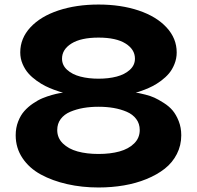

<svg xmlns="http://www.w3.org/2000/svg" viewBox="-20 -808 864 842"><path d="M754.9 -578.1Q754.9 -551.3 745.1 -527.1Q735.4 -502.9 720.9 -485.8Q706.5 -468.8 686.8 -454.1Q667 -439.5 649.9 -430.7Q632.8 -421.9 614.5 -414.8Q596.2 -407.7 588.1 -405.3Q580.1 -402.8 575.2 -401.9Q584 -400.4 589.1 -399.7Q594.2 -398.9 617.4 -393.1Q640.6 -387.2 657.2 -379.6Q673.8 -372.1 697.8 -356.9Q721.7 -341.8 737.1 -323.5Q752.4 -305.2 763.7 -276.9Q774.9 -248.5 774.9 -214.8Q774.9 -170.4 755.6 -132.6Q736.3 -94.7 702.4 -68.1Q668.5 -41.5 622.3 -22.7Q576.2 -3.9 523.2 5.1Q470.2 14.2 412.1 14.2Q339.4 14.2 274.7 -0.5Q210 -15.1 159.2 -42.7Q108.4 -70.3 78.6 -114.7Q48.8 -159.2 48.8 -214.8Q48.8 -247.6 59.6 -275.1Q70.3 -302.7 86.7 -321Q103 -339.4 124.8 -354.2Q146.5 -369.1 166.7 -377.4Q187 -385.7 207.3 -391.4Q227.5 -397 238.5 -398.9Q249.5 -400.9 255.9 -401.9H256.8Q252 -402.8 243.4 -405.3Q234.9 -407.7 215.8 -414.8Q196.8 -421.9 179 -430.7Q161.1 -439.5 140.4 -454.3Q119.6 -469.2 104.5 -486.3Q89.4 -503.4 79.1 -527.3Q68.8 -551.3 68.8 -578.1Q68.8 -640.1 113.5 -688.2Q158.2 -736.3 236.3 -762.2Q314.5 -788.1 412.1 -788.1Q509.8 -788.1 587.9 -762Q666 -735.8 710.4 -687.7Q754.9 -639.6 754.9 -578.1ZM592.8 -237.8Q592.8 -265.6 577.4 -286.1Q562 -306.6 535.6 -317.9Q509.3 -329.1 478.5 -334.5Q447.8 -339.8 412.1 -339.8Q376.5 -339.8 345.7 -334.5Q314.9 -329.1 288.3 -317.9Q261.7 -306.6 246.3 -286.1Q231 -265.6 231 -237.8Q231 -203.1 255.6 -179Q280.3 -154.8 320.3 -143.8Q360.4 -132.8 412.1 -132.8Q463.9 -132.8 503.9 -143.8Q543.9 -154.8 568.4 -179Q592.8 -203.1 592.8 -237.8ZM252 -550.8Q252 -522 274.4 -501.7Q296.9 -481.4 332.3 -472.2Q367.7 -462.9 412.1 -462.9Q456.5 -462.9 491.7 -472.2Q526.9 -481.4 549.3 -501.7Q571.8 -522 571.8 -550.8Q571.8 -591.3 530.5 -617.2Q489.3 -643.1 412.1 -643.1Q335 -643.1 293.5 -617.2Q252 -591.3 252 -550.8Z"/></svg>

Font: Sporting Grotesque
Style: Gras
Weight: 700
Designer: Lucas LE BIHAN
Foundry: Lucas LE BIHAN
Version: Version 1.001